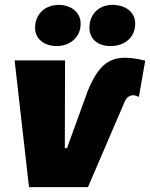

<svg xmlns="http://www.w3.org/2000/svg" viewBox="-20 -768 616 788"><path d="M491 -349C499 -369 513 -377 526 -377C534 -377 543 -374 550 -370L576 -519C545 -527 517 -531 493 -531C421 -531 380 -492 339 -392L255 -160H246L247 -520H40L99 0H341ZM213 -579C265 -579 311 -613 311 -671C311 -717 272 -748 221 -748C166 -748 124 -711 124 -654C124 -610 159 -579 213 -579ZM434 -579C490 -579 535 -613 535 -671C535 -717 497 -748 441 -748C387 -748 347 -711 347 -654C347 -609 380 -579 434 -579Z"/></svg>

Font: Fixel Text 20240404 Black
Style: Italic
Weight: 900
Width: 4
Italic angle: -10°
Designer: AlfaBravo + MacPaw
Foundry: Kyrylo Tkachov, Marchela Mozhyna, Serhii Makarenko, Maria Weinstein, Zakhar Kryvoshyya
Version: Version 1.211;Glyphs 3.2 (3225)